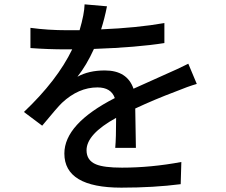

<svg xmlns="http://www.w3.org/2000/svg" viewBox="-20 -820 1040 883"><path d="M510 -140Q514 -185 514 -278Q378 -203 378 -129Q378 -82 422 -64Q458 -49 541 -49Q674 -49 814 -75L811 27Q687 43 538 43Q276 43 276 -114Q276 -250 508 -369Q491 -418 428 -418Q341 -418 265 -347Q245 -328 174 -242L90 -305Q243 -450 312 -593H284Q201 -593 120 -599V-692Q200 -681 289 -681H346Q368 -756 369 -800L472 -791Q461 -735 445 -685Q611 -692 736 -714V-622Q610 -602 412 -595Q378 -520 336 -467Q388 -496 462 -496Q565 -496 594 -412L752 -483Q792 -500 846 -527L885 -434Q846 -423 785 -398Q692 -363 602 -321L605 -140Z"/></svg>

Font: Noto Sans S Chinese Medium
Style: Regular
Weight: 500
Designer: Ryoko NISHIZUKA  (kana & ideographs); Paul D. Hunt (Latin, Greek & Cyrillic); Wenlong ZHANG  (bopomofo); Sandoll Communi
Foundry: Adobe Systems Incorporated
Version: Version 1.000;PS 1;hotconv 1.0.78;makeotf.lib2.5.61930